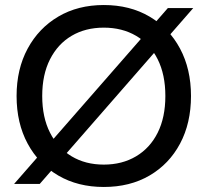

<svg xmlns="http://www.w3.org/2000/svg" viewBox="-20 -732 825 764"><path d="M36 0 648 -700H749L138 0ZM393 12Q290 12 212 -33.5Q134 -79 90 -160.5Q46 -242 46 -350Q46 -457 90 -538.5Q134 -620 212 -666Q290 -712 393 -712Q497 -712 575 -666Q653 -620 696.5 -538.5Q740 -457 740 -350Q740 -242 696.5 -160.5Q653 -79 575 -33.5Q497 12 393 12ZM393 -77Q466 -77 521.5 -110Q577 -143 607.5 -204Q638 -265 638 -350Q638 -435 607.5 -496Q577 -557 521.5 -589.5Q466 -622 393 -622Q320 -622 265 -589.5Q210 -557 179 -496Q148 -435 148 -350Q148 -265 179 -204Q210 -143 265 -110Q320 -77 393 -77Z"/></svg>

Font: DM Sans 24pt Medium
Style: Regular
Weight: 500
Designer: Colophon Foundry, Jonny Pinhorn
Foundry: Colophon Foundry
Version: Version 4.004;gftools[0.9.30]